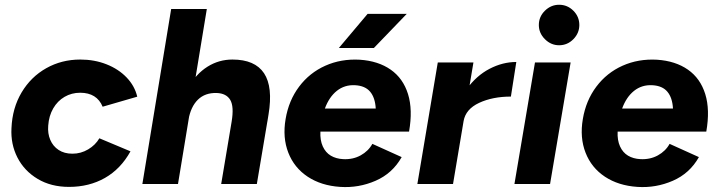

<svg xmlns="http://www.w3.org/2000/svg" viewBox="-20 -757 2949 790"><path d="M27.2 -229.4Q30.6 -312.4 68.9 -376.7Q107.2 -440.9 170.5 -476.5Q233.7 -512 310.2 -512Q368.8 -512 418.3 -492.4Q467.7 -472.9 501 -438.2Q534.3 -403.4 544.7 -359.2L402.3 -317.9Q390.6 -346.4 367.5 -360.9Q344.3 -375.4 309.9 -375.4Q274.7 -375.4 245.6 -358.5Q216.6 -341.6 198.9 -310.9Q181.2 -280.3 178.4 -240.2Q175.6 -207.9 186.8 -181.7Q197.9 -155.4 221.2 -140Q244.5 -124.6 278 -124.6Q312.8 -124.6 342.6 -142.3Q372.4 -159.9 388.9 -188L516.9 -134.3Q476.7 -61.8 411.8 -24.9Q347 12 264 12Q189.8 12 134.9 -20.9Q79.9 -53.8 51.7 -108.9Q23.6 -164 27.2 -229.4Z M684.3 -720H831L712.4 0H565.8ZM933.1 -256.6 1081.2 -263.8 1036.8 0H890.1ZM871.7 -374.4Q823.9 -375.8 794.3 -346.9Q764.7 -317.9 755.2 -262.9L709.5 -264.1Q722.8 -341.9 755 -397.7Q787.2 -453.4 833.9 -482.7Q880.6 -512 936.4 -512Q1028.9 -512 1066.4 -455.7Q1103.8 -399.3 1084.8 -285.4L1080.1 -256.6H933.1Q943.4 -318.8 927.4 -345.9Q911.3 -372.9 871.7 -374.4Z M1155.1 -267Q1167.8 -343.4 1210.7 -400.5Q1253.6 -457.6 1318.5 -486.6Q1383.4 -515.6 1460.4 -511.3Q1536.4 -506.2 1587.6 -470.4Q1638.7 -434.6 1658.8 -370Q1678.9 -305.4 1663.1 -215.6H1298.3Q1296.6 -179.9 1308.1 -154.7Q1319.6 -129.4 1341.1 -116.5Q1362.6 -103.7 1392.2 -102.2Q1431.8 -100.1 1463.9 -117.7Q1495.9 -135.4 1512.1 -165.1L1632.7 -110.6Q1594.9 -43.4 1525.3 -13.2Q1455.7 17.1 1379.6 12Q1301.8 6.9 1246.1 -29.9Q1190.4 -66.8 1166.3 -128.8Q1142.1 -190.7 1155.1 -267ZM1440.6 -406.4Q1397.9 -408.6 1365.9 -383.2Q1334 -357.7 1316.7 -310.3H1526Q1523.7 -354.7 1503.1 -379.5Q1482.5 -404.3 1440.6 -406.4ZM1492.6 -700H1653.7L1518.4 -559.6H1374.3Z M1781.3 -500H1928L1844 0H1697.3ZM2104.4 -502 2082.1 -359.6Q2007.1 -359.6 1951.5 -333.8Q1895.9 -307.9 1887.4 -258.5L1847.1 -257.9Q1860.1 -334.9 1900.1 -390.3Q1940.1 -445.6 1994.1 -473.8Q2048.2 -502 2104.4 -502Z M2181.2 -500H2327.9L2243.3 0H2096.7ZM2197.1 -654.1Q2197.1 -688.4 2222.1 -712.9Q2247.1 -737.4 2280.4 -737.4Q2314.7 -737.4 2339.2 -712.9Q2363.7 -688.4 2363.7 -654.1Q2363.7 -620.8 2339.2 -595.8Q2314.7 -570.8 2280.4 -570.8Q2247.1 -570.8 2222.1 -595.8Q2197.1 -620.8 2197.1 -654.1Z M2378.1 -267Q2390.8 -343.4 2433.7 -400.5Q2476.6 -457.6 2541.5 -486.6Q2606.4 -515.6 2683.4 -511.3Q2759.4 -506.2 2810.6 -470.4Q2861.7 -434.6 2881.8 -370Q2901.9 -305.4 2886.1 -215.6H2521.3Q2519.6 -179.9 2531.1 -154.7Q2542.6 -129.4 2564.1 -116.5Q2585.6 -103.7 2615.2 -102.2Q2654.8 -100.1 2686.9 -117.7Q2718.9 -135.4 2735.1 -165.1L2855.7 -110.6Q2817.9 -43.4 2748.3 -13.2Q2678.7 17.1 2602.6 12Q2524.8 6.9 2469.1 -29.9Q2413.4 -66.8 2389.3 -128.8Q2365.1 -190.7 2378.1 -267ZM2663.6 -406.4Q2620.9 -408.6 2588.9 -383.2Q2557 -357.7 2539.7 -310.3H2749Q2746.7 -354.7 2726.1 -379.5Q2705.5 -404.3 2663.6 -406.4Z"/></svg>

Font: Oak Sans Light Italic
Style: Regular
Weight: 400
Italic angle: -9.5°
Foundry: Erik Kennedy, Walven
Version: Version 1.000;Glyphs 3.1.2 (3151)